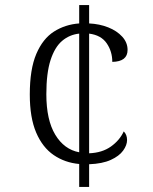

<svg xmlns="http://www.w3.org/2000/svg" viewBox="-20 -734 599 754"><path d="M291 -90Q235 -95 191 -125Q147 -155 122 -213.5Q97 -272 97 -363Q97 -462 122.5 -522Q148 -582 192 -610Q236 -638 291 -642V-714H330V-642Q371 -640 405 -626.5Q439 -613 460 -590Q481 -567 481 -538Q481 -492 421 -491Q421 -532 399 -564Q377 -596 330 -602V-132Q381 -134 415.5 -158.5Q450 -183 466 -218Q479 -205 479 -184Q479 -164 463.5 -142.5Q448 -121 415 -106Q382 -91 330 -89V0H291ZM291 -602Q253 -598 224 -573.5Q195 -549 178.5 -498Q162 -447 162 -364Q162 -263 197 -205Q232 -147 291 -136Z"/></svg>

Font: Noto Serif Myanmar Light
Style: Regular
Weight: 300
Designer: Ben Mitchell and the Monotype Design Team
Foundry: Monotype Imaging Inc.
Version: Version 2.106; ttfautohint (v1.8.4.7-5d5b)